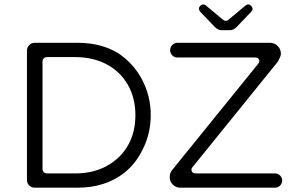

<svg xmlns="http://www.w3.org/2000/svg" viewBox="-20 -869 1366 880"><path d="M996.1 -730.5H1033.2Q1049.8 -730.5 1064.5 -745.1L1131.8 -815.4Q1137.7 -822.3 1137.7 -829.1Q1136.7 -835.9 1132.3 -840.8Q1127.9 -845.7 1124.5 -847.2Q1121.1 -848.6 1117.2 -848.6Q1110.4 -848.6 1105.5 -843.8L1029.3 -780.3Q1022.5 -773.4 1014.6 -773.4Q1008.8 -773.4 1001 -779.3L923.8 -843.8Q918.9 -848.6 914.1 -848.6Q904.3 -848.6 897.9 -842.3Q891.6 -835.9 891.6 -829.1Q892.6 -821.3 897.5 -815.4L964.8 -745.1Q979.5 -730.5 996.1 -730.5ZM138.7 -8.8H335Q461.9 -8.8 548.8 -76.2Q601.6 -118.2 632.8 -181.6Q670.9 -255.9 670.9 -341.8Q670.9 -427.7 631.8 -502.9Q592.8 -578.1 520.5 -626Q442.4 -672.9 335 -672.9H138.7Q124 -672.9 113.8 -662.1Q103.5 -651.4 103.5 -636.7V-43.9Q103.5 -29.3 113.8 -19Q124 -8.8 138.7 -8.8ZM805.7 -8.8H1240.2Q1253.9 -8.8 1263.7 -18.6Q1273.4 -28.3 1273.4 -41.5Q1273.4 -54.7 1263.7 -64.5Q1253.9 -74.2 1240.2 -74.2H877Q867.2 -74.2 862.3 -79.1Q857.4 -84 857.4 -90.8Q857.4 -97.7 861.3 -101.6L1253.9 -586.9Q1266.6 -610.4 1267.6 -621.1Q1267.6 -643.6 1252.9 -658.2Q1238.3 -672.9 1216.8 -672.9H793Q779.3 -672.9 769.5 -662.6Q759.8 -652.3 759.8 -638.7Q759.8 -625 769.5 -615.2Q779.3 -605.5 793 -605.5H1149.4Q1159.2 -605.5 1164.1 -600.6Q1168.9 -595.7 1168.9 -588.9Q1168 -582 1162.1 -575.2L767.6 -87.9Q757.8 -75.2 757.8 -56.2Q757.8 -37.1 772 -22.9Q786.1 -8.8 805.7 -8.8ZM196.3 -74.2Q186.5 -74.2 180.7 -80.1Q174.8 -85.9 174.8 -95.7V-585.9Q174.8 -595.7 180.7 -601.6Q186.5 -607.4 196.3 -607.4H324.2Q405.3 -607.4 468.8 -574.2Q531.2 -541 565.9 -480.5Q600.6 -419.9 600.6 -340.8Q600.6 -243.2 548.8 -175.8Q517.6 -134.8 469.7 -108.4Q407.2 -74.2 324.2 -74.2Z"/></svg>

Font: FakePearl
Style: ExtraLight
Weight: 300
Version: Version 1.2